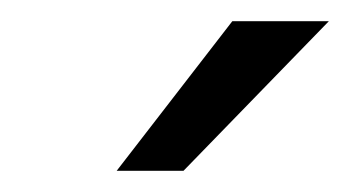

<svg xmlns="http://www.w3.org/2000/svg" viewBox="-20 -717 330 181"><path d="M90 -556H153L290 -697H199Z"/></svg>

Font: HK Grotesk
Style: Italic
Weight: 400
Italic angle: -16°
Designer: Alfredo Marco Pradil
Foundry: Hanken Design Co.
Version: Version 3.001;FEAKit 1.0